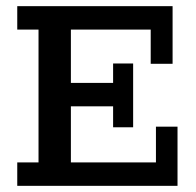

<svg xmlns="http://www.w3.org/2000/svg" viewBox="-20 -603 636 623"><path d="M36 0V-76H105V-507H36V-583H540V-396H469V-507H210V-334H347V-397H412V-190H347V-258H210V-76H486V-192H556V0Z"/></svg>

Font: Rokkitt SemiBold Medium
Style: Regular
Weight: 500
Version: Version 3.103